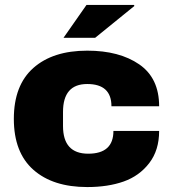

<svg xmlns="http://www.w3.org/2000/svg" viewBox="-20 -745 707 777"><path d="M333 -540Q463 -540 543.5 -484.5Q624 -429 624 -315H431Q431 -405 333 -405Q235 -405 235 -292V-235Q235 -123 337 -123Q439 -123 439 -215H624Q624 -137 584 -85Q544 -33 480.5 -10.5Q417 12 333 12Q194 12 115 -58Q36 -128 36 -264Q36 -400 115 -470Q194 -540 333 -540ZM524 -721 365 -592H237L330 -725H522Z"/></svg>

Font: Archicoco
Style: Regular
Weight: 400
Designer: Hector Gatti
Foundry: Hector Gatti
Version: 1.002